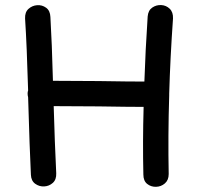

<svg xmlns="http://www.w3.org/2000/svg" viewBox="-20 -735 782 758"><path d="M102 -45Q103 -21 119 -9.5Q135 2 154.5 1Q174 0 188.5 -13Q203 -26 202 -51Q196 -173 192 -316Q251 -316 369 -315Q487 -313 547 -313Q543 -173 546 -46Q546 -21 561 -9Q576 3 596 2.5Q616 2 631 -11Q646 -24 646 -48Q643 -199 648 -358V-365Q652 -505 663 -662Q664 -687 650 -700.5Q636 -714 616.5 -715Q597 -716 581 -705Q565 -694 563 -670Q554 -534 550 -413Q489 -413 369 -415Q249 -416 189 -416Q185 -567 179 -668Q178 -693 162 -704.5Q146 -716 126.5 -714.5Q107 -713 92.5 -700Q78 -687 79 -662Q86 -554 91 -378Q89 -372 89 -366Q89 -358 91 -351Q97 -145 102 -45Z"/></svg>

Font: Balsamiq Sans
Style: Regular
Weight: 400
Designer: Michael Angeles
Foundry: Balsamiq SRL
Version: Version 1.020; ttfautohint (v1.8.4.7-5d5b);gftools[0.9.26]